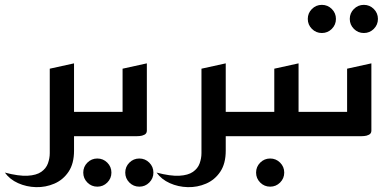

<svg xmlns="http://www.w3.org/2000/svg" viewBox="-105 -561 1577 791"><path d="M-85 150Q-28 165 8.5 163Q45 161 65 147Q85 133 92.5 112Q100 91 100 70V-278L200 -300V-100H320V0H200V60Q200 113 177.5 146.5Q155 180 119 195.5Q83 211 43.5 210Q4 209 -30.5 193.5Q-65 178 -85 150Z M469 208Q445 208 428 191Q411 174 411 150Q411 126 428 109Q445 92 469 92Q493 92 510 109Q527 126 527 150Q527 174 510 191Q493 208 469 208ZM296 208Q272 208 255 191Q238 174 238 150Q238 126 255 109Q272 92 296 92Q320 92 337 109Q354 126 354 150Q354 174 337 191Q320 208 296 208Z M280 0V-100H400V-278L500 -300V-23Q500 -11 490 -6Q480 -1 470 -0.5Q460 0 460 0Z M540 150Q597 165 633.5 163Q670 161 690 147Q710 133 717.5 112Q725 91 725 70V-278L825 -300V-100H945V0H825V60Q825 113 802.5 146.5Q780 180 744 195.5Q708 211 668.5 210Q629 209 594.5 193.5Q560 178 540 150Z M1008 208Q984 208 967 191Q950 174 950 150Q950 126 967 109Q984 92 1008 92Q1032 92 1049 109Q1066 126 1066 150Q1066 174 1049 191Q1032 208 1008 208Z M905 0V-100H1025V-278L1125 -300V-100H1245V0H1089Q1087 0 1086 0Q1085 0 1085 0Z M1394 -425Q1370 -425 1353 -442Q1336 -459 1336 -483Q1336 -507 1353 -524Q1370 -541 1394 -541Q1418 -541 1435 -524Q1452 -507 1452 -483Q1452 -459 1435 -442Q1418 -425 1394 -425ZM1221 -425Q1197 -425 1180 -442Q1163 -459 1163 -483Q1163 -507 1180 -524Q1197 -541 1221 -541Q1245 -541 1262 -524Q1279 -507 1279 -483Q1279 -459 1262 -442Q1245 -425 1221 -425Z M1205 0V-100H1325V-278L1425 -300V-23Q1425 -11 1415 -6Q1405 -1 1395 -0.5Q1385 0 1385 0Z"/></svg>

Font: Reem Kufi Ink
Style: Regular
Weight: 400
Designer: Khaled Hosny
Version: Version 1.7